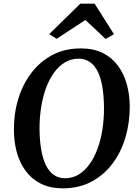

<svg xmlns="http://www.w3.org/2000/svg" viewBox="-20 -1017 757 1047"><path d="M322 10Q253.5 10 203.5 -15Q153.5 -40 120.8 -83.8Q88 -127.5 72 -185Q56 -242.5 56 -307.5Q55 -395.5 79 -475.5Q103 -555.5 150 -618Q197 -680.5 265 -716.8Q333 -753 421 -753Q490.5 -753 540.5 -728Q590.5 -703 623 -659Q655.5 -615 671.2 -558.5Q687 -502 687.5 -439Q688 -350 664.5 -269.2Q641 -188.5 594.2 -125.8Q547.5 -63 479.2 -26.5Q411 10 322 10ZM335 -45Q375 -45 408.5 -65Q442 -85 468 -121.2Q494 -157.5 511.8 -205.8Q529.5 -254 538.5 -311.2Q547.5 -368.5 547 -430.5Q546.5 -494 538.2 -543.2Q530 -592.5 513 -626.8Q496 -661 470 -679Q444 -697 408 -697Q368 -697 334.5 -677Q301 -657 275 -621.2Q249 -585.5 231.2 -537.5Q213.5 -489.5 204.5 -433Q195.5 -376.5 195.5 -315.5Q196 -251 204.8 -200.8Q213.5 -150.5 230.5 -115.8Q247.5 -81 273.8 -63Q300 -45 335 -45ZM248.5 -831 418 -997H496L601.5 -830.5L555.5 -804.5Q528.5 -830.5 501 -856.5Q473.5 -882.5 445.5 -908Q406.5 -882.5 367.2 -856.8Q328 -831 289 -805.5Z"/></svg>

Font: Merriweather SemiBold
Style: Italic
Weight: 600
Italic angle: -7.8°
Version: Version 2.101